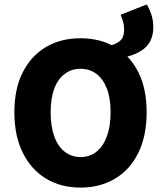

<svg xmlns="http://www.w3.org/2000/svg" viewBox="-20 -836 728 868"><path d="M555 -580 483 -631Q511 -640 526 -654.5Q541 -669 541 -703Q541 -723 535.5 -740.5Q530 -758 525 -769L643 -816Q654 -800 663.5 -772.5Q673 -745 673 -714Q673 -660 644 -628Q615 -596 555 -580ZM344 12Q255 12 188 -28.5Q121 -69 83 -145.5Q45 -222 45 -328Q45 -435 83 -509.5Q121 -584 188 -623.5Q255 -663 344 -663Q433 -663 500.5 -623.5Q568 -584 605.5 -509.5Q643 -435 643 -328Q643 -222 605.5 -145.5Q568 -69 500.5 -28.5Q433 12 344 12ZM344 -126Q386 -126 416.5 -150.5Q447 -175 463.5 -220.5Q480 -266 480 -328Q480 -391 463.5 -434.5Q447 -478 416.5 -501.5Q386 -525 344 -525Q303 -525 272 -501.5Q241 -478 225 -434.5Q209 -391 209 -328Q209 -266 225 -220.5Q241 -175 272 -150.5Q303 -126 344 -126Z"/></svg>

Font: Source Sans 3 ExtraBold
Style: Regular
Weight: 800
Designer: Paul D. Hunt
Foundry: Adobe
Version: Version 3.052;hotconv 1.1.0;makeotfexe 2.6.0